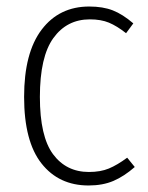

<svg xmlns="http://www.w3.org/2000/svg" viewBox="-20 -552 449 583"><path d="M251 -532.2Q292.5 -532.2 322.5 -520.5Q352.5 -508.8 384.8 -481L362.8 -451.2Q335 -473.1 310.8 -483.2Q286.6 -493.2 252.9 -493.2Q183.1 -493.2 142.1 -436.5Q101.1 -379.9 101.1 -257.8Q101.1 -137.7 141.1 -83.7Q181.2 -29.8 250 -29.8Q285.2 -29.8 310.5 -40.3Q335.9 -50.8 366.2 -73.2L389.2 -44.9Q356.9 -16.6 324.5 -2.7Q292 11.2 249 11.2Q158.7 11.2 106 -55.7Q53.2 -122.6 53.2 -257.8Q53.2 -391.6 106.4 -461.9Q159.7 -532.2 251 -532.2Z"/></svg>

Font: Fira Sans Compressed ExtraLight
Style: Regular
Weight: 250
Width: 1
Designer: Carrois Corporate & Edenspiekermann AG
Foundry: Carrois Corporate GbR & Edenspiekermann AG
Version: Version 4.203;PS 004.203;hotconv 1.0.88;makeotf.lib2.5.64775